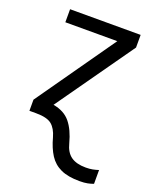

<svg xmlns="http://www.w3.org/2000/svg" viewBox="-144 -619 758 941"><g transform="rotate(20 235.0 -148.0)"><path d="M387 240Q327 240 289 222.5Q251 205 228.5 170Q206 135 192 83Q180 40 155.5 20Q131 0 74 0H39V-58L327 -468H56V-536H424V-470L140 -68Q198 -58 229 -20Q260 18 277 83Q288 127 316 147Q344 167 393 167Q413 167 428.5 164Q444 161 459 156V228Q446 233 429 236.5Q412 240 387 240Z"/></g></svg>

Font: Apis
Style: Regular
Weight: 400
Designer: Monotype Design Team
Foundry: Monotype Imaging Inc.
Version: Version 2.000; build 0001